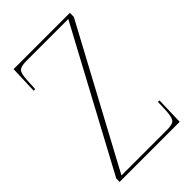

<svg xmlns="http://www.w3.org/2000/svg" viewBox="-214 -800 886 886"><g transform="rotate(-45 229.5 -357.0)"><path d="M26 0V-22L390 -699H117Q78 -699 67.5 -685Q57 -671 56 -630L53 -578H43L48 -714H415V-688L53 -15H350Q389 -15 398.5 -29Q408 -43 410 -83L412 -136H422L418 0Z"/></g></svg>

Font: Noto Serif Display SemiCondensed Thin
Style: Regular
Weight: 100
Width: 4
Designer: Monotype Design Team
Foundry: Monotype Imaging Inc.
Version: Version 2.009